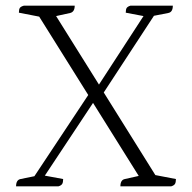

<svg xmlns="http://www.w3.org/2000/svg" viewBox="-20 -661 680 681"><path d="M37 0Q37 -23 53 -26L102 -36L293 -324L119 -602L47 -616Q47 -628 50.5 -633Q54 -638 65 -641H245Q245 -619 229 -615L179 -604L331 -361L489 -604L426 -616Q426 -628 429.5 -633Q433 -638 443 -641H593Q593 -618 577 -615L526 -605L348 -333L531 -40L604 -26Q604 -14 600.5 -8.5Q597 -3 587 0H407Q407 -23 423 -26L472 -37L310 -296L139 -38L204 -26Q204 -14 200.5 -8.5Q197 -3 187 0Z"/></svg>

Font: Petrona ExtraLight
Style: Regular
Weight: 200
Designer: Ringo R. Seeber
Foundry: Ringo R. Seeber
Version: Version 2.001; ttfautohint (v1.8.3)